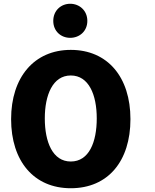

<svg xmlns="http://www.w3.org/2000/svg" viewBox="-20 -978 825 1020"><path d="M673 -345C673 -122 554 22 356 22C160 22 39 -122 39 -345C39 -568 162 -713 356 -713C552 -713 673 -568 673 -345ZM494 -349C494 -474 452 -577 356 -577C260 -577 218 -473 218 -349C218 -223 260 -120 356 -120C453 -120 494 -223 494 -349ZM353 -777C304 -777 263 -812 263 -867C263 -922 304 -958 353 -958C402 -958 444 -922 444 -867C444 -812 402 -777 353 -777Z"/></svg>

Font: Repo ExtraBold
Style: Bold
Weight: 700
Designer: Stefan Peev
Foundry: Context Ltd
Version: Version 1.502